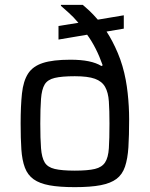

<svg xmlns="http://www.w3.org/2000/svg" viewBox="-20 -763 619 791"><path d="M288 8Q225 8 184 0.5Q143 -7 118.5 -24.5Q94 -42 82.5 -72.5Q71 -103 68 -147.5Q65 -192 65 -254Q65 -327 70.5 -378Q76 -429 95.5 -459.5Q115 -490 156.5 -503.5Q198 -517 270 -517Q314 -517 345.5 -510.5Q377 -504 398 -491L403 -494Q390 -531 374 -562.5Q358 -594 339 -620L221 -600V-656L303 -669Q282 -694 262.5 -711Q243 -728 231 -739V-743H321Q332 -734 348 -719Q364 -704 383 -682L490 -700V-645L419 -633Q444 -595 465.5 -544Q487 -493 498 -434Q503 -407 506 -379.5Q509 -352 510.5 -325Q512 -298 512 -272Q512 -204 509 -156.5Q506 -109 495 -76.5Q484 -44 460 -26Q436 -8 394.5 0Q353 8 288 8ZM288 -60Q342 -60 371 -67Q400 -74 413 -94Q426 -114 428.5 -152.5Q431 -191 431 -254Q431 -308 428.5 -345Q426 -382 413 -405Q400 -428 371 -438.5Q342 -449 288 -449Q235 -449 205.5 -442Q176 -435 164 -415Q152 -395 149 -356Q146 -317 146 -254Q146 -191 149 -152.5Q152 -114 164 -94Q176 -74 205.5 -67Q235 -60 288 -60Z"/></svg>

Font: Saira Thin
Style: Regular
Weight: 400
Version: Version 1.101